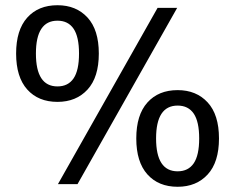

<svg xmlns="http://www.w3.org/2000/svg" viewBox="-20 -705 900 735"><path d="M200 -315Q126.7 -315 84.2 -362.5Q41.7 -410 41.7 -500Q41.7 -590 84.2 -637.5Q126.7 -685 200 -685Q271.7 -685 315 -637.9Q358.3 -590.8 358.3 -500Q358.3 -409.2 315 -362.1Q271.7 -315 200 -315ZM200 -374.2Q240.8 -374.2 261.7 -405Q282.5 -435.8 282.5 -500Q282.5 -564.2 261.7 -595Q240.8 -625.8 200 -625.8Q117.5 -625.8 117.5 -500Q117.5 -374.2 200 -374.2ZM660 10Q586.7 10 544.2 -37.5Q501.7 -85 501.7 -175Q501.7 -265 544.2 -312.5Q586.7 -360 660 -360Q731.7 -360 775 -312.9Q818.3 -265.8 818.3 -175Q818.3 -84.2 775 -37.1Q731.7 10 660 10ZM660 -49.2Q700.8 -49.2 721.7 -80Q742.5 -110.8 742.5 -175Q742.5 -239.2 721.7 -270Q700.8 -300.8 660 -300.8Q577.5 -300.8 577.5 -175Q577.5 -49.2 660 -49.2ZM201.7 0 583.3 -675H658.3L276.7 0Z"/></svg>

Font: Funnel Display
Style: Regular
Weight: 400
Designer: NORD ID, Kristian Moeller
Foundry: Dicotype
Version: Version 1.000